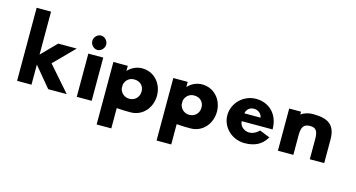

<svg xmlns="http://www.w3.org/2000/svg" viewBox="-51 -462 1337 721"><g transform="rotate(15 618.0 -101.5)"><path d="M204 -175H132L75 -117V-284H19V0H75V-78L140 0H212L127 -97Z M253 -218C253 -203 266 -190 280 -190C294 -190 307 -203 307 -218C307 -233 294 -246 280 -246C266 -246 253 -233 253 -218ZM251 0H309V-168H251Z M481 -82C481 -60 465 -44 443 -44C425 -44 410 -56 406 -74V-89C410 -106 423 -119 443 -119C466 -119 481 -104 481 -82ZM350 -162V81H407V2C429 4 451 4 461 4C508 4 541 -35 541 -82C541 -129 508 -167 461 -167C439 -167 418 -156 406 -142V-162Z M714 -82C714 -60 698 -44 676 -44C658 -44 643 -56 639 -74V-89C643 -106 656 -119 676 -119C699 -119 714 -104 714 -82ZM583 -162V81H640V2C662 4 684 4 694 4C741 4 774 -35 774 -82C774 -129 741 -167 694 -167C672 -167 651 -156 639 -142V-162Z M875 -103C877 -115 886 -129 906 -129C923 -129 936 -117 938 -103ZM949 -56C913 -20 873 -45 873 -72H993C993 -132 954 -167 904 -167C855 -167 815 -127 815 -80C815 -33 855 5 904 5C941 5 970 -7 989 -40Z M1093 0V-77C1093 -109 1102 -121 1126 -121C1150 -121 1157 -109 1157 -77V0H1213V-91C1213 -146 1187 -167 1126 -167C1105 -167 1090 -161 1079 -153V-164H1033V0Z"/></g></svg>

Font: Hussar Tani
Style: Dwa
Weight: 700
Foundry: Cannot Into Space Fonts
Version: Version 0.92